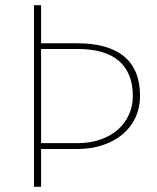

<svg xmlns="http://www.w3.org/2000/svg" viewBox="-20 -723 606 743"><path d="M279.5 -169Q329 -169 368.8 -183Q408.5 -197 436.2 -221.5Q464 -246 479 -279.5Q494 -313 494 -351.5Q494 -440.5 440.5 -487Q387 -533.5 279.5 -533.5H139V-169ZM279.5 -555.5Q398.5 -555.5 460.2 -504.5Q522 -453.5 522 -351.5Q522 -307 504.8 -269.2Q487.5 -231.5 455.5 -204.2Q423.5 -177 378.8 -161.8Q334 -146.5 279.5 -146.5H139V0H111.5V-703H139V-555.5Z"/></svg>

Font: Lato 2
Style: Regular
Weight: 200
Designer: Lukasz Dziedzic with Adam Twardoch and Botio Nikoltchev
Foundry: tyPoland Lukasz Dziedzic
Version: Version 2.015; 2015-08-06; http://www.latofonts.com/